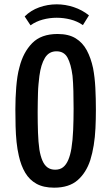

<svg xmlns="http://www.w3.org/2000/svg" viewBox="-20 -862 514 887"><path d="M230 5Q181 5 148.5 -13Q116 -31 96.5 -64Q77 -97 67 -142Q60 -172 56.5 -206Q53 -240 52 -278.5Q51 -317 51 -357Q51 -383 52 -408.5Q53 -434 55 -459Q57 -484 60.5 -507.5Q64 -531 70 -552Q87 -620 128.5 -662.5Q170 -705 246 -705Q297 -705 329.5 -685Q362 -665 381 -629.5Q400 -594 410 -547Q418 -505 420.5 -456Q423 -407 423 -355Q423 -311 421 -269.5Q419 -228 413 -191Q407 -154 397 -122Q378 -64 338.5 -29.5Q299 5 230 5ZM235 -78Q257 -78 271.5 -89.5Q286 -101 295.5 -123.5Q305 -146 310 -177Q316 -214 318 -261.5Q320 -309 320 -360Q320 -402 319 -441.5Q318 -481 315 -512Q308 -566 292 -595.5Q276 -625 241 -625Q206 -625 187.5 -594.5Q169 -564 162 -511Q160 -494 158 -474Q156 -454 155.5 -433Q155 -412 154.5 -390Q154 -368 154 -345Q154 -295 155.5 -250Q157 -205 162 -171Q167 -141 176 -120Q185 -99 199.5 -88.5Q214 -78 235 -78ZM121 -745 94 -786Q122 -814 161 -828Q200 -842 242 -842Q282 -842 321 -829Q360 -816 391 -791L363 -746Q337 -764 305.5 -772Q274 -780 242 -780Q209 -780 177.5 -771.5Q146 -763 121 -745Z"/></svg>

Font: Truculenta SemiBold
Style: Regular
Weight: 600
Version: Version 1.002